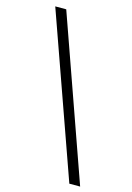

<svg xmlns="http://www.w3.org/2000/svg" viewBox="-140 -813 748 1089"><g transform="rotate(15 234.5 -268.5)"><path d="M444.8 207H381.3L43.9 -743.7H108.4Z"/></g></svg>

Font: UniBurma_GGSerif
Style: Book
Weight: 400
Designer: Victor San Kho Lin (for Burmese only and related typography optimization with it)
Foundry: http://www.unimm.org
Version: 2.0